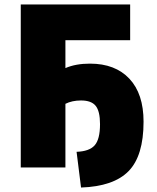

<svg xmlns="http://www.w3.org/2000/svg" viewBox="-20 -750 701 860"><path d="M73 0V-730H563V-570H273V-445Q319 -465 383 -465Q496 -465 559.5 -397.5Q623 -330 623 -205Q623 -52 556 16.5Q489 85 343 90L323 -70Q380 -72 404 -99Q428 -126 428 -194Q428 -252 408.5 -276Q389 -300 343 -300Q303 -300 273 -285V0Z"/></svg>

Font: M PLUS 1p Black
Style: Regular
Weight: 900
Version: Version 1.061